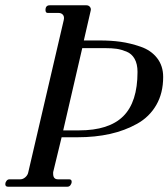

<svg xmlns="http://www.w3.org/2000/svg" viewBox="-30 -706 637 726"><path d="M0 0Q-10 0 -10 -10Q-10 -16 -5.5 -22Q-1 -28 6 -28H47Q57 -28 66 -36Q75 -44 77 -55L211 -630Q214 -643 208 -650Q202 -657 192 -657H151Q142 -657 142 -668Q142 -686 158 -686H297Q305 -686 310 -680Q315 -674 313 -666L287 -553H348Q390 -553 426 -548Q462 -543 501.5 -529.5Q541 -516 564 -486.5Q587 -457 587 -415Q587 -354 561 -309Q535 -264 488.5 -238Q442 -212 386 -199.5Q330 -187 263 -187H203L171 -55V-49Q171 -28 189 -28H231Q241 -28 241 -19Q241 -12 236.5 -6Q232 0 225 0ZM209 -213H269Q382 -213 436 -266.5Q490 -320 490 -434Q490 -464 479 -483.5Q468 -503 448 -511Q428 -519 410.5 -521.5Q393 -524 368 -524H281Z"/></svg>

Font: HK Venetian
Style: Italic
Weight: 400
Italic angle: -12°
Version: Version 1.000;PS 001.000;hotconv 1.0.88;makeotf.lib2.5.64775